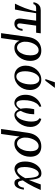

<svg xmlns="http://www.w3.org/2000/svg" viewBox="1206 -1966 1010 3461"><g transform="rotate(90 1710.5 -235.0)"><path d="M569 -382H125Q92 -382 74.5 -368Q57 -354 54 -333H19Q24 -367 40 -397Q56 -427 86.5 -446Q117 -465 165 -465H580ZM443 -393 403 -106Q399 -73 407 -56.5Q415 -40 436 -40Q449 -40 461.5 -47.5Q474 -55 485 -76Q496 -97 501 -137H536Q526 -60 491.5 -25Q457 10 408 10Q387 10 368 4Q349 -2 335.5 -16.5Q322 -31 316.5 -55.5Q311 -80 316 -117L354 -393ZM183 -384H218Q201 -271 185 -179Q169 -87 151 0H45Q67 -45 87 -88.5Q107 -132 124.5 -178Q142 -224 157 -275Q172 -326 183 -384Z M891 -475Q949 -475 991 -451.5Q1033 -428 1055 -383.5Q1077 -339 1077 -275Q1077 -217 1059 -166Q1041 -115 1008.5 -75Q976 -35 933.5 -12.5Q891 10 843 10Q788 10 757.5 -17Q727 -44 713 -82L666 250H577L644 -227Q656 -312 690 -366.5Q724 -421 775 -448Q826 -475 891 -475ZM837 -37Q875 -37 906.5 -68.5Q938 -100 957.5 -155Q977 -210 977 -277Q977 -353 952.5 -390Q928 -427 884 -427Q852 -427 825.5 -408.5Q799 -390 780 -360Q761 -330 749 -293.5Q737 -257 733 -220Q727 -162 741 -120.5Q755 -79 781 -58Q807 -37 837 -37Z M1417 -475Q1470 -475 1512 -450Q1554 -425 1578 -379Q1602 -333 1602 -270Q1602 -212 1582.5 -161.5Q1563 -111 1528 -72.5Q1493 -34 1447 -12Q1401 10 1348 10Q1295 10 1253 -15Q1211 -40 1187 -86Q1163 -132 1163 -194Q1163 -252 1182.5 -303Q1202 -354 1237 -392.5Q1272 -431 1318 -453Q1364 -475 1417 -475ZM1356 -25Q1390 -25 1417 -46.5Q1444 -68 1462.5 -104.5Q1481 -141 1491 -187.5Q1501 -234 1501 -283Q1501 -334 1489.5 -368.5Q1478 -403 1457 -421.5Q1436 -440 1408 -440Q1375 -440 1348 -418Q1321 -396 1302.5 -359.5Q1284 -323 1274 -277Q1264 -231 1264 -182Q1264 -131 1275.5 -96Q1287 -61 1307.5 -43Q1328 -25 1356 -25ZM1564 -720 1434 -548H1404L1463 -720Z M1994 -347 1975 -214Q1970 -178 1972 -144.5Q1974 -111 1983.5 -84Q1993 -57 2008.5 -41Q2024 -25 2047 -25Q2071 -25 2094 -49Q2117 -73 2134 -113Q2151 -153 2161 -201Q2171 -249 2171 -298Q2171 -345 2159 -383Q2147 -421 2111 -440L2123 -475Q2178 -459 2209.5 -428Q2241 -397 2254.5 -359Q2268 -321 2268 -280Q2268 -224 2250 -172Q2232 -120 2200.5 -79Q2169 -38 2130 -14Q2091 10 2050 10Q2018 10 1994.5 -8.5Q1971 -27 1956.5 -58Q1942 -89 1935.5 -129Q1929 -169 1930 -212Q1931 -238 1934 -264.5Q1937 -291 1941.5 -313.5Q1946 -336 1949 -347ZM2039 -347Q2039 -342 2038.5 -335.5Q2038 -329 2038 -324Q2037 -266 2020.5 -207Q2004 -148 1975.5 -99Q1947 -50 1911 -20Q1875 10 1835 10Q1796 10 1763 -13.5Q1730 -37 1709 -82Q1688 -127 1688 -192Q1688 -260 1713.5 -317.5Q1739 -375 1786.5 -416.5Q1834 -458 1900 -475L1903 -440Q1867 -425 1840.5 -385Q1814 -345 1799.5 -288Q1785 -231 1785 -163Q1785 -123 1790.5 -92Q1796 -61 1810 -43Q1824 -25 1848 -25Q1875 -25 1896.5 -43.5Q1918 -62 1934.5 -91.5Q1951 -121 1961 -153.5Q1971 -186 1975 -214L1994 -347Z M2619 -475Q2677 -475 2719 -451.5Q2761 -428 2783 -383.5Q2805 -339 2805 -275Q2805 -217 2787 -166Q2769 -115 2736.5 -75Q2704 -35 2661.5 -12.5Q2619 10 2571 10Q2516 10 2485.5 -17Q2455 -44 2441 -82L2394 250H2305L2372 -227Q2384 -312 2418 -366.5Q2452 -421 2503 -448Q2554 -475 2619 -475ZM2565 -37Q2603 -37 2634.5 -68.5Q2666 -100 2685.5 -155Q2705 -210 2705 -277Q2705 -353 2680.5 -390Q2656 -427 2612 -427Q2580 -427 2553.5 -408.5Q2527 -390 2508 -360Q2489 -330 2477 -293.5Q2465 -257 2461 -220Q2455 -162 2469 -120.5Q2483 -79 2509 -58Q2535 -37 2565 -37Z M3023 8Q2965 8 2928 -42Q2891 -92 2891 -184Q2891 -265 2919.5 -331Q2948 -397 2996.5 -437Q3045 -477 3107 -477Q3137 -477 3158.5 -464Q3180 -451 3193.5 -418.5Q3207 -386 3215 -327.5Q3223 -269 3227 -178H3192Q3188 -298 3171 -364Q3154 -430 3110 -430Q3085 -430 3063.5 -409Q3042 -388 3025.5 -352Q3009 -316 2999.5 -270.5Q2990 -225 2990 -175Q2990 -107 3007.5 -73.5Q3025 -40 3055 -40Q3078 -40 3104 -62Q3130 -84 3161.5 -133Q3193 -182 3228 -264Q3263 -346 3304 -465H3405Q3346 -330 3293 -239Q3240 -148 3193.5 -94Q3147 -40 3104.5 -16Q3062 8 3023 8ZM3278 10Q3245 10 3227 -9.5Q3209 -29 3202.5 -58.5Q3196 -88 3194.5 -120.5Q3193 -153 3192 -178H3227Q3232 -121 3243.5 -88Q3255 -55 3284 -55Q3297 -55 3313.5 -63.5Q3330 -72 3343.5 -95.5Q3357 -119 3363 -161H3398Q3388 -85 3359 -37.5Q3330 10 3278 10Z"/></g></svg>

Font: Brygada 1918 Medium
Style: Italic
Weight: 500
Italic angle: -8°
Designer: Mateusz Machalski | Borys Kosmynka | Przemek Hoffer
Foundry: NIEPODLEGLA 2018
Version: Version 3.006